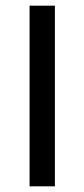

<svg xmlns="http://www.w3.org/2000/svg" viewBox="-20 -655 296 675"><path d="M173 0H84V-635H173Z"/></svg>

Font: Gemunu Libre Medium
Style: Regular
Weight: 500
Designer: Puspanada Ekanayake, Sola Matas, Pathum Egodawatta, Kosala Senevirathne
Foundry: mooniak
Version: Version 1.100